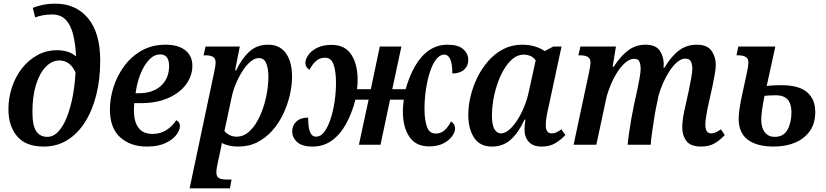

<svg xmlns="http://www.w3.org/2000/svg" viewBox="-20 -790 4511 1048"><path d="M219 10Q121 10 73.5 -46Q26 -102 26 -194Q26 -255 45 -313Q64 -371 99.5 -416.5Q135 -462 184 -489Q233 -516 293 -516Q319 -516 346 -508.5Q373 -501 395 -482Q392 -549 379.5 -600.5Q367 -652 339.5 -681.5Q312 -711 264 -711Q235 -711 211 -706Q187 -701 172 -695L159 -747Q177 -755 210 -762.5Q243 -770 283 -770Q394 -770 460.5 -690.5Q527 -611 527 -459Q527 -359 506 -274Q485 -189 445 -125Q405 -61 348 -25.5Q291 10 219 10ZM238 -43Q272 -43 299 -72.5Q326 -102 345.5 -152Q365 -202 377 -265Q389 -328 392 -395Q376 -430 353.5 -445Q331 -460 304 -460Q264 -460 230.5 -426Q197 -392 177 -329Q157 -266 157 -180Q157 -104 178 -73.5Q199 -43 238 -43Z M782 10Q692 10 636 -40.5Q580 -91 580 -192Q580 -254 600 -316Q620 -378 659 -430.5Q698 -483 754.5 -514.5Q811 -546 883 -546Q953 -546 991.5 -515.5Q1030 -485 1030 -431Q1030 -377 996.5 -330.5Q963 -284 899.5 -255.5Q836 -227 748 -227H713Q712 -216 711.5 -206Q711 -196 711 -186Q711 -126 736 -92.5Q761 -59 813 -59Q856 -59 889 -80.5Q922 -102 942 -134Q962 -124 962 -102Q962 -79 942 -53Q922 -27 882 -8.5Q842 10 782 10ZM720 -281H735Q815 -281 859 -322Q903 -363 903 -430Q903 -493 854 -493Q822 -493 794.5 -464.5Q767 -436 747.5 -388Q728 -340 720 -281Z M1015 238 1150 -401Q1157 -433 1157 -448Q1157 -472 1142 -480Q1127 -488 1103 -488H1091L1102 -536H1289L1263 -406H1269Q1298 -468 1339.5 -507Q1381 -546 1444 -546Q1507 -546 1540.5 -499.5Q1574 -453 1574 -371Q1574 -324 1562 -271.5Q1550 -219 1526.5 -169Q1503 -119 1467.5 -78.5Q1432 -38 1385.5 -14Q1339 10 1281 10Q1226 10 1191 -10Q1188 10 1182 36L1169 97Q1166 109 1163.5 124.5Q1161 140 1161 150Q1161 175 1176 182.5Q1191 190 1217 190H1244L1235 238ZM1271 -44Q1312 -44 1344.5 -76Q1377 -108 1399.5 -158.5Q1422 -209 1433.5 -265Q1445 -321 1445 -370Q1445 -417 1433 -445Q1421 -473 1393 -473Q1370 -473 1346.5 -453Q1323 -433 1302.5 -400.5Q1282 -368 1266.5 -330.5Q1251 -293 1244 -257L1205 -75Q1215 -62 1232.5 -53Q1250 -44 1271 -44Z M1686 10Q1629 10 1602 -14.5Q1575 -39 1575 -73Q1575 -106 1598 -127Q1621 -148 1662 -148Q1662 -96 1672 -70Q1682 -44 1706 -44Q1730 -44 1749.5 -69.5Q1769 -95 1783.5 -138Q1798 -181 1806 -233.5Q1814 -286 1814 -339Q1814 -399 1801 -437Q1788 -475 1754 -475Q1726 -475 1706 -458Q1686 -441 1669 -409Q1660 -414 1653.5 -424Q1647 -434 1647 -448Q1647 -466 1662.5 -489Q1678 -512 1710 -528.5Q1742 -545 1790 -545Q1863 -545 1897.5 -492Q1932 -439 1932 -355Q1932 -345 1931.5 -332.5Q1931 -320 1929 -303H2004L2053 -536H2171L2121 -303H2194Q2214 -374 2245.5 -429Q2277 -484 2321.5 -515Q2366 -546 2423 -546Q2481 -546 2508.5 -521.5Q2536 -497 2536 -463Q2536 -430 2513 -409.5Q2490 -389 2449 -389Q2449 -492 2404 -492Q2381 -492 2361 -466.5Q2341 -441 2327 -398Q2313 -355 2305 -302.5Q2297 -250 2297 -197Q2297 -137 2310 -99Q2323 -61 2358 -61Q2386 -61 2405.5 -78Q2425 -95 2442 -127Q2451 -122 2457.5 -112Q2464 -102 2464 -88Q2464 -70 2448 -47Q2432 -24 2400.5 -7.5Q2369 9 2322 9Q2249 9 2214 -44Q2179 -97 2179 -181Q2179 -194 2180 -208.5Q2181 -223 2184 -246H2109L2057 0H1939L1992 -246H1920Q1901 -172 1869 -114Q1837 -56 1791.5 -23Q1746 10 1686 10Z M2665 10Q2599 10 2567.5 -39Q2536 -88 2536 -163Q2536 -211 2548.5 -264Q2561 -317 2585.5 -367Q2610 -417 2645.5 -457.5Q2681 -498 2727.5 -522Q2774 -546 2830 -546Q2868 -546 2899.5 -536.5Q2931 -527 2953 -511L3000 -536H3045L2975 -210Q2968 -182 2963.5 -154.5Q2959 -127 2959 -107Q2959 -62 2991 -62Q3005 -62 3017 -67.5Q3029 -73 3044 -84L3066 -53Q3043 -28 3012 -9Q2981 10 2937 10Q2890 10 2866.5 -15.5Q2843 -41 2843 -83Q2843 -94 2844 -106Q2845 -118 2848 -137H2843Q2811 -67 2768.5 -28.5Q2726 10 2665 10ZM2714 -62Q2736 -62 2759 -81.5Q2782 -101 2803 -133.5Q2824 -166 2840.5 -206Q2857 -246 2866 -288L2904 -461Q2890 -479 2873 -485.5Q2856 -492 2840 -492Q2806 -492 2778.5 -469Q2751 -446 2729.5 -409Q2708 -372 2693.5 -328Q2679 -284 2672 -240.5Q2665 -197 2665 -162Q2665 -107 2679 -84.5Q2693 -62 2714 -62Z M3807 10Q3750 10 3727 -20Q3704 -50 3704 -92Q3704 -111 3706.5 -133.5Q3709 -156 3715 -184L3740 -297Q3746 -328 3752.5 -362Q3759 -396 3759 -416Q3759 -435 3752 -452.5Q3745 -470 3721 -470Q3698 -470 3675 -450Q3652 -430 3632 -398.5Q3612 -367 3597 -331.5Q3582 -296 3574 -266L3561 -202Q3556 -179 3550 -140Q3544 -101 3538.5 -62.5Q3533 -24 3532 0H3406Q3408 -24 3413.5 -63.5Q3419 -103 3426.5 -145Q3434 -187 3441 -220L3458 -297Q3465 -329 3471 -363.5Q3477 -398 3477 -416Q3477 -434 3471 -451.5Q3465 -469 3442 -469Q3417 -469 3392.5 -447.5Q3368 -426 3347 -392Q3326 -358 3310.5 -319.5Q3295 -281 3288 -248L3235 0H3111L3196 -399Q3203 -433 3203 -449Q3203 -471 3188 -479.5Q3173 -488 3149 -488H3137L3148 -536H3342L3324 -426H3330Q3368 -485 3409.5 -515.5Q3451 -546 3503 -546Q3558 -546 3580 -515Q3602 -484 3603 -441Q3603 -436 3602.5 -431Q3602 -426 3601 -421H3607Q3644 -483 3686 -514.5Q3728 -546 3783 -546Q3840 -546 3863.5 -513Q3887 -480 3887 -436Q3887 -415 3881 -383Q3875 -351 3869 -320L3842 -198Q3837 -171 3833.5 -148.5Q3830 -126 3830 -108Q3830 -87 3837.5 -74.5Q3845 -62 3862 -62Q3875 -62 3887 -67.5Q3899 -73 3915 -84L3936 -53Q3913 -27 3882 -8.5Q3851 10 3807 10Z M4203 10Q4112 10 4062 -27Q4012 -64 4012 -142Q4012 -166 4016 -192.5Q4020 -219 4024 -241L4058 -399Q4065 -433 4065 -449Q4065 -471 4050 -479.5Q4035 -488 4011 -488H4000L4010 -536H4212L4165 -321Q4196 -324 4215.5 -324.5Q4235 -325 4246 -325Q4341 -325 4385.5 -286.5Q4430 -248 4430 -179Q4430 -117 4400.5 -75Q4371 -33 4320 -11.5Q4269 10 4203 10ZM4209 -43Q4257 -43 4278.5 -82Q4300 -121 4300 -177Q4300 -270 4216 -270Q4186 -270 4153 -267Q4144 -223 4139.5 -190Q4135 -157 4135 -138Q4135 -93 4154.5 -68Q4174 -43 4209 -43Z"/></svg>

Font: Noto Serif SemiCondensed SemiBold
Style: Italic
Weight: 600
Width: 4
Italic angle: -12°
Designer: Monotype Design Team
Foundry: Monotype Imaging Inc.
Version: Version 2.014; ttfautohint (v1.8.4.7-5d5b)